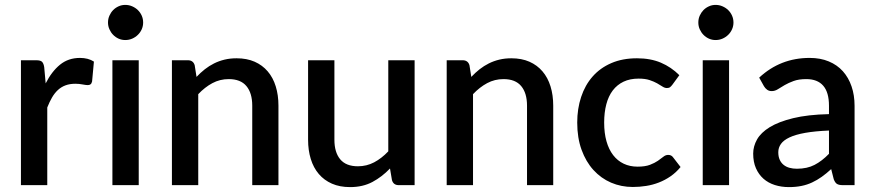

<svg xmlns="http://www.w3.org/2000/svg" viewBox="-20 -756 3570 784"><path d="M65.5 0V-510H128Q145 -510 151.5 -503.8Q158 -497.5 160.5 -482L166.5 -415.5Q191 -464 225 -491.8Q259 -519.5 306.5 -519.5Q323 -519.5 337.5 -515.8Q352 -512 363.5 -504.5L356 -423.5Q354 -415 349.8 -411.8Q345.5 -408.5 338.5 -408.5Q331 -408.5 317 -411.2Q303 -414 287.5 -414Q265 -414 247.5 -407.5Q230 -401 216.5 -388.5Q203 -376 192.5 -358Q182 -340 173 -317V0Z M564.5 -664Q564.5 -649.5 558.8 -636.5Q553 -623.5 543 -613.8Q533 -604 519.8 -598.2Q506.5 -592.5 491.5 -592.5Q477 -592.5 464.2 -598.2Q451.5 -604 442 -613.8Q432.5 -623.5 426.8 -636.5Q421 -649.5 421 -664Q421 -679 426.8 -692Q432.5 -705 442 -714.8Q451.5 -724.5 464.2 -730.2Q477 -736 491.5 -736Q506.5 -736 519.8 -730.2Q533 -724.5 543 -714.8Q553 -705 558.8 -692Q564.5 -679 564.5 -664ZM546.5 -510V0H439V-510Z M682 0V-510H747Q769 -510 775 -489.5L782.5 -442Q798.5 -459 816.2 -473Q834 -487 854 -497Q874 -507 896.8 -512.5Q919.5 -518 946 -518Q988 -518 1019.8 -504Q1051.5 -490 1073.2 -464.5Q1095 -439 1106 -403.2Q1117 -367.5 1117 -324.5V0H1010V-324.5Q1010 -376 986.2 -404.5Q962.5 -433 914 -433Q878 -433 847.2 -416.5Q816.5 -400 789.5 -371.5V0Z M1345.5 -510V-185.5Q1345.5 -134 1369.2 -105.5Q1393 -77 1441.5 -77Q1477 -77 1507.8 -93.2Q1538.5 -109.5 1565.5 -138V-510H1673V0H1608Q1586.5 0 1580.5 -20.5L1572.5 -68Q1540 -34 1500.8 -13Q1461.5 8 1409.5 8Q1367.5 8 1335.5 -6Q1303.5 -20 1281.8 -45.5Q1260 -71 1249 -106.8Q1238 -142.5 1238 -185.5V-510Z M1804 0V-510H1869Q1891 -510 1897 -489.5L1904.5 -442Q1920.5 -459 1938.2 -473Q1956 -487 1976 -497Q1996 -507 2018.8 -512.5Q2041.5 -518 2068 -518Q2110 -518 2141.8 -504Q2173.5 -490 2195.2 -464.5Q2217 -439 2228 -403.2Q2239 -367.5 2239 -324.5V0H2132V-324.5Q2132 -376 2108.2 -404.5Q2084.5 -433 2036 -433Q2000 -433 1969.2 -416.5Q1938.5 -400 1911.5 -371.5V0Z M2725.5 -410Q2720.5 -403.5 2716 -400Q2711.5 -396.5 2703 -396.5Q2694.5 -396.5 2685.2 -402.5Q2676 -408.5 2663.2 -415.8Q2650.5 -423 2632.5 -429Q2614.5 -435 2587.5 -435Q2552.5 -435 2526.2 -422.5Q2500 -410 2482.2 -386.8Q2464.5 -363.5 2455.8 -330.2Q2447 -297 2447 -255.5Q2447 -212.5 2456.5 -179Q2466 -145.5 2483.8 -122.5Q2501.5 -99.5 2526.8 -87.5Q2552 -75.5 2583.5 -75.5Q2614.5 -75.5 2634 -83Q2653.5 -90.5 2666.5 -99.5Q2679.5 -108.5 2688.8 -116Q2698 -123.5 2708.5 -123.5Q2721.5 -123.5 2728.5 -113.5L2759 -74Q2740.5 -51.5 2718 -36Q2695.5 -20.5 2670.5 -10.8Q2645.5 -1 2618.5 3.2Q2591.5 7.5 2564 7.5Q2516.5 7.5 2475.2 -10.2Q2434 -28 2403.2 -61.8Q2372.5 -95.5 2354.8 -144.2Q2337 -193 2337 -255.5Q2337 -312 2353 -360.2Q2369 -408.5 2399.8 -443.5Q2430.5 -478.5 2476 -498.2Q2521.5 -518 2581 -518Q2636.5 -518 2678.8 -500Q2721 -482 2754 -449Z M2975 -664Q2975 -649.5 2969.2 -636.5Q2963.5 -623.5 2953.5 -613.8Q2943.5 -604 2930.2 -598.2Q2917 -592.5 2902 -592.5Q2887.5 -592.5 2874.8 -598.2Q2862 -604 2852.5 -613.8Q2843 -623.5 2837.2 -636.5Q2831.5 -649.5 2831.5 -664Q2831.5 -679 2837.2 -692Q2843 -705 2852.5 -714.8Q2862 -724.5 2874.8 -730.2Q2887.5 -736 2902 -736Q2917 -736 2930.2 -730.2Q2943.5 -724.5 2953.5 -714.8Q2963.5 -705 2969.2 -692Q2975 -679 2975 -664ZM2957 -510V0H2849.5V-510Z M3234 -67Q3276 -67 3306.2 -82.8Q3336.5 -98.5 3365 -128V-223Q3307.5 -220.5 3268 -213.5Q3228.5 -206.5 3204 -195Q3179.5 -183.5 3168.8 -168.2Q3158 -153 3158 -134.5Q3158 -116.5 3163.8 -103.8Q3169.5 -91 3179.8 -82.8Q3190 -74.5 3203.8 -70.8Q3217.5 -67 3234 -67ZM3421.5 0Q3406 0 3398 -4.8Q3390 -9.5 3384.5 -24L3374 -65.5Q3354.5 -47.5 3335.5 -34Q3316.5 -20.5 3296.2 -11Q3276 -1.5 3252.8 3.2Q3229.5 8 3201.5 8Q3170.5 8 3143.8 -0.5Q3117 -9 3097.5 -26.2Q3078 -43.5 3066.8 -69Q3055.5 -94.5 3055.5 -129Q3055.5 -158.5 3071.2 -186.5Q3087 -214.5 3123.2 -236.8Q3159.5 -259 3218.8 -273.5Q3278 -288 3365 -290V-324Q3365 -379 3341.5 -406Q3318 -433 3272.5 -433Q3241.5 -433 3220.5 -425.2Q3199.5 -417.5 3184 -408.5Q3168.5 -399.5 3156.5 -391.8Q3144.5 -384 3131 -384Q3120 -384 3112.2 -389.8Q3104.5 -395.5 3099.5 -404L3080 -439Q3166.5 -519.5 3286 -519.5Q3330 -519.5 3364.2 -505.2Q3398.5 -491 3421.8 -465Q3445 -439 3457.2 -403.2Q3469.5 -367.5 3469.5 -324V0Z"/></svg>

Font: Lato
Style: Regular
Weight: 600
Designer: Lukasz Dziedzic
Foundry: tyPoland Lukasz Dziedzic
Version: Version 2.006; 2014-01-15; ttfautohint (v1.4.1)